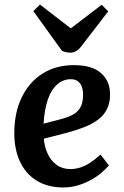

<svg xmlns="http://www.w3.org/2000/svg" viewBox="-20 -812 545 846"><path d="M306 -525Q385 -525 425 -490Q465 -455 465 -396Q465 -358 451 -330.5Q437 -303 411 -284Q385 -265 350.5 -251.5Q316 -238 275 -227L173 -201Q176 -165 190 -134.5Q204 -104 229.5 -85.5Q255 -67 290 -67Q312 -67 334 -74Q356 -81 378 -95.5Q400 -110 423 -131L460 -83Q446 -67 426 -50Q406 -33 379.5 -18.5Q353 -4 322.5 5Q292 14 258 14Q191 14 142.5 -15.5Q94 -45 68.5 -99Q43 -153 43 -225Q43 -315 75.5 -382.5Q108 -450 167 -487.5Q226 -525 306 -525ZM346 -394Q346 -415 340.5 -430Q335 -445 323 -454Q311 -463 292 -463Q259 -463 233 -441Q207 -419 191.5 -375.5Q176 -332 172 -267L252 -288Q283 -296 304 -308.5Q325 -321 335.5 -341.5Q346 -362 346 -394ZM127 -763 156 -792 292 -687 428 -791 457 -762 342 -613Q329 -595 316.5 -587.5Q304 -580 291 -580Q280 -580 271 -582Q262 -584 253 -588Z"/></svg>

Font: Literata 18pt SemiBold
Style: Italic
Weight: 600
Italic angle: -2°
Designer: Latin by Veronika Burian and Jose Scaglione. Greek by Irene Vlachou. Cyrillic by Vera Evstafieva
Foundry: TypeTogether
Version: Version 3.103;gftools[0.9.29]